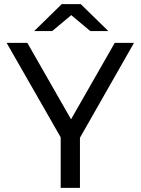

<svg xmlns="http://www.w3.org/2000/svg" viewBox="-20 -907 679 927"><path d="M366 -242 627 -700H534L323 -331L112 -700H12L273 -244V0H366ZM416 -757H503L370 -887H278L145 -757H232L324 -834Z"/></svg>

Font: Rookery
Style: Regular
Weight: 400
Designer: Ryan Kimball / Julieta Ulanovsky
Foundry: Motorola Mobility LLC.
Version: Version 1.0